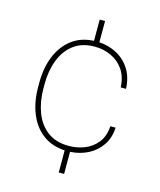

<svg xmlns="http://www.w3.org/2000/svg" viewBox="-114 -726 770 926"><g transform="rotate(15 271.0 -262.5)"><path d="M281.2 -16.6Q322.8 -16.6 360.1 -31.5Q397.5 -46.4 422.6 -78.1Q447.8 -109.9 450.7 -160.2H477.1Q474.6 -108.9 449.5 -71.8Q424.3 -34.7 383.8 -13.9Q343.3 6.8 294.9 9.3V119.6H268.1V9.3Q203.6 5.9 158.2 -28.3Q112.8 -62.5 89.1 -120.8Q65.4 -179.2 65.4 -253.9V-274.4Q65.4 -349.6 89.4 -407.7Q113.3 -465.8 158.4 -500.2Q203.6 -534.7 268.1 -537.6V-643.6H294.9V-537.6Q342.8 -534.7 383.3 -512.9Q423.8 -491.2 449.2 -451.4Q474.6 -411.6 477.1 -354H450.7Q448.2 -406.7 424.1 -441.7Q399.9 -476.6 361.8 -494.1Q323.7 -511.7 280.3 -511.7Q215.8 -511.7 174.1 -479.7Q132.3 -447.8 112.1 -394Q91.8 -340.3 91.8 -274.4V-253.9Q91.8 -188 112.1 -134Q132.3 -80.1 174.3 -48.3Q216.3 -16.6 281.2 -16.6Z"/></g></svg>

Font: Vazirmatn RD Thin
Style: Regular
Weight: 100
Designer: Saber Rastikerdar
Foundry: Saber Rastikerdar
Version: Version 32.102